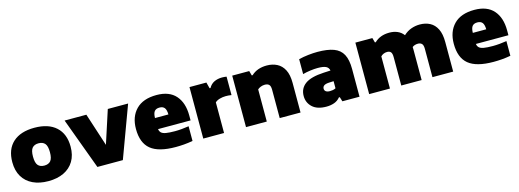

<svg xmlns="http://www.w3.org/2000/svg" viewBox="-7 -1265 5353 1981"><g transform="rotate(-15 2669.0 -274.0)"><path d="M341.5 11Q246 11 176 -22.5Q106 -56 68 -119.8Q30 -183.5 30 -274Q30 -411 111.2 -485Q192.5 -559 341.5 -559Q490 -559 571.5 -484.8Q653 -410.5 653 -274.5Q653 -183.5 614.8 -119.8Q576.5 -56 506.5 -22.5Q436.5 11 341.5 11ZM341.5 -155Q386 -155 409 -181.5Q432 -208 432 -274Q432 -340.5 408.8 -366.8Q385.5 -393 341.5 -393Q297 -393 274 -366.8Q251 -340.5 251 -274.5Q251 -208.5 273.8 -181.8Q296.5 -155 341.5 -155Z M865.5 0 662.5 -550H895L1009.5 -197.5L1124 -550H1341L1137.5 0Z M1701.5 11Q1517.5 11 1434.2 -57.8Q1351 -126.5 1351 -274.5Q1351 -405 1426.2 -482Q1501.5 -559 1645.5 -559Q1781 -559 1849.8 -481Q1918.5 -403 1918.5 -267V-215H1571Q1574.5 -190.5 1589.5 -176Q1604.5 -161.5 1639 -155.2Q1673.5 -149 1735.5 -149Q1769 -149 1808 -152.5Q1847 -156 1883 -162V-5Q1833 4 1788.2 7.5Q1743.5 11 1701.5 11ZM1642 -426Q1605.5 -426 1588.2 -404.8Q1571 -383.5 1570 -333.5H1713.5Q1712.5 -383.5 1695.2 -404.8Q1678 -426 1642 -426Z M1996.5 0V-550H2177L2194 -484.5H2203.5Q2225 -523.5 2261.8 -541.2Q2298.5 -559 2346 -559Q2359 -559 2371.8 -557.8Q2384.5 -556.5 2394 -555V-358Q2379.5 -361 2362.8 -362Q2346 -363 2332.5 -363Q2300 -363 2268 -353.8Q2236 -344.5 2218.5 -327V0Z M2453 0V-550H2634.5L2648.5 -500H2658Q2721 -559 2823 -559Q2884.5 -559 2932.5 -534.2Q2980.5 -509.5 3008 -456.2Q3035.5 -403 3035.5 -316.5V0H2813V-303Q2813 -343 2797.5 -357.8Q2782 -372.5 2753 -372.5Q2730 -372.5 2709.2 -364.2Q2688.5 -356 2675 -343.5V0Z M3311 11Q3212.5 11 3161.5 -36.5Q3110.5 -84 3110.5 -155.5Q3110.5 -236 3172.8 -282Q3235 -328 3373 -335L3446 -338.5Q3440 -370.5 3412.5 -384.2Q3385 -398 3324 -398Q3290 -398 3246.2 -392.2Q3202.5 -386.5 3164 -376V-535Q3211.5 -547 3265.8 -553Q3320 -559 3365 -559Q3471.5 -559 3537.8 -534.5Q3604 -510 3634.8 -452.5Q3665.5 -395 3665.5 -296V0H3482.5L3467.5 -48H3458Q3432 -16 3393.8 -2.5Q3355.5 11 3311 11ZM3329 -175Q3329 -156.5 3343.2 -145.5Q3357.5 -134.5 3386 -134.5Q3400.5 -134.5 3417 -137.2Q3433.5 -140 3448.5 -148V-224L3396 -221.5Q3359.5 -219 3344.2 -207Q3329 -195 3329 -175Z M3768.5 0V-550H3950L3964 -500H3973.5Q4002 -528.5 4042.2 -543.8Q4082.5 -559 4133 -559Q4179.5 -559 4218 -542.8Q4256.5 -526.5 4283 -491.5Q4321.5 -527.5 4366.2 -543.2Q4411 -559 4457.5 -559Q4518.5 -559 4565.5 -534.2Q4612.5 -509.5 4639.2 -456Q4666 -402.5 4666 -316V0H4444.5V-303.5Q4444.5 -343 4429.2 -357.8Q4414 -372.5 4389 -372.5Q4368.5 -372.5 4353.5 -367Q4338.5 -361.5 4328 -353Q4329 -337.5 4329 -321.5V0H4111.5V-303.5Q4111.5 -343 4098.2 -357.8Q4085 -372.5 4059.5 -372.5Q4037.5 -372.5 4019.5 -364.2Q4001.5 -356 3990.5 -343.5V0Z M5096.5 11Q4912.5 11 4829.2 -57.8Q4746 -126.5 4746 -274.5Q4746 -405 4821.2 -482Q4896.5 -559 5040.5 -559Q5176 -559 5244.8 -481Q5313.5 -403 5313.5 -267V-215H4966Q4969.5 -190.5 4984.5 -176Q4999.5 -161.5 5034 -155.2Q5068.5 -149 5130.5 -149Q5164 -149 5203 -152.5Q5242 -156 5278 -162V-5Q5228 4 5183.2 7.5Q5138.5 11 5096.5 11ZM5037 -426Q5000.5 -426 4983.2 -404.8Q4966 -383.5 4965 -333.5H5108.5Q5107.5 -383.5 5090.2 -404.8Q5073 -426 5037 -426Z"/></g></svg>

Font: Encode Sans SmExp Black
Style: Regular
Weight: 900
Width: 6
Designer: Multiple Designers
Foundry: Impallari Type
Version: Version 3.002; ttfautohint (v1.8.3) -l 8 -r 50 -G 200 -x 14 